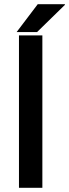

<svg xmlns="http://www.w3.org/2000/svg" viewBox="-20 -891 328 911"><path d="M59 -739 159 -871H288V-868L156 -739ZM70 0V-723H181V0Z"/></svg>

Font: Archivo SemiExpanded Medium
Style: Regular
Weight: 500
Width: 6
Designer: Hector Gatti
Foundry: Omnibus-Type
Version: Version 2.001; ttfautohint (v1.8.3)